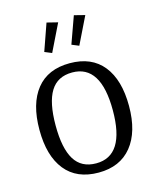

<svg xmlns="http://www.w3.org/2000/svg" viewBox="-110 -795 721 882"><g transform="rotate(-15 250.5 -354.0)"><path d="M185 -576 151 -590 196 -718 248 -705ZM314 -576 280 -590 326 -718 377 -705ZM250 10Q146 10 91.5 -58Q37 -126 37 -250Q37 -374 91.5 -442Q146 -510 250 -510Q354 -510 408.5 -442Q463 -374 463 -250Q463 -127 407.5 -58.5Q352 10 250 10ZM250 -34Q386 -34 386 -250Q386 -466 250 -466Q180 -466 147 -412.5Q114 -359 114 -250Q114 -141 147 -87.5Q180 -34 250 -34Z"/></g></svg>

Font: Arsenal
Style: Regular
Weight: 400
Designer: Andrij Shevchenko
Foundry: Stairsfor
Version: Version 2.001;PS 002.001;hotconv 1.0.88;makeotf.lib2.5.64775